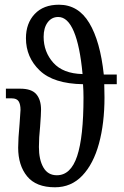

<svg xmlns="http://www.w3.org/2000/svg" viewBox="-20 -784 524 814"><path d="M57 -158Q57 -195 63 -259Q67 -309 67 -318Q67 -342 59 -354.5Q51 -367 30 -367H5V-408H66Q114 -408 134 -384.5Q154 -361 154 -319Q154 -299 150 -247Q145 -200 145 -161Q145 -107 164 -74Q183 -41 221 -41Q280 -41 307 -122Q334 -203 334 -371Q334 -399 332 -427Q207 -429 148.5 -485Q90 -541 90 -622Q90 -685 127 -724.5Q164 -764 230 -764Q312 -764 358.5 -686.5Q405 -609 420 -468H475V-427H422L423 -371Q423 -261 399.5 -175Q376 -89 329 -39.5Q282 10 213 10Q133 10 95 -36.5Q57 -83 57 -158ZM227 -712Q199 -712 182 -689Q165 -666 165 -628Q165 -564 206 -518Q247 -472 330 -470Q319 -589 293 -650.5Q267 -712 227 -712Z"/></svg>

Font: Noto Serif Cond
Style: Regular
Weight: 400
Width: 3
Designer: Monotype Design Team
Foundry: Monotype Imaging Inc.
Version: Version 1.001